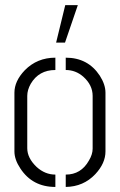

<svg xmlns="http://www.w3.org/2000/svg" viewBox="-20 -739 475 760"><path d="M202.1 -570.3 238.3 -718.8H288.1L237.3 -570.3ZM37.1 -139.6V-372.1Q37.1 -418 78.1 -460.9Q127 -510.7 199.2 -510.7V-461.9Q133.8 -461.9 101.6 -407.2Q87.9 -382.8 87.9 -359.4V-152.3Q87.9 -113.3 125 -78.1Q158.2 -47.9 199.2 -47.9V1Q108.4 1 60.5 -72.3Q37.1 -107.4 37.1 -139.6ZM240.2 1V-47.9Q300.8 -47.9 332 -103.5Q346.7 -127.9 346.7 -150.4V-359.4Q346.7 -402.3 309.6 -435.5Q279.3 -461.9 240.2 -461.9V-510.7Q328.1 -510.7 375 -439.5Q397.5 -404.3 397.5 -372.1V-139.6Q397.5 -92.8 357.4 -49.8Q310.5 0 240.2 1Z"/></svg>

Font: Post No Bills Colombo
Style: Regular
Weight: 400
Designer: Kosala Senevirathne, Siva Puranthara, Lasantha Premarathna, Tharique Azeez
Foundry: Mooniak
Version: Version 1.220 ; ttfautohint (v1.6)